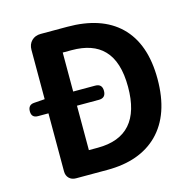

<svg xmlns="http://www.w3.org/2000/svg" viewBox="-108 -848 956 956"><g transform="rotate(-15 370.5 -370.0)"><path d="M168 0Q146 0 132.5 -13.5Q119 -27 119 -49V-348H65Q32 -348 32 -381.5Q32 -415 64 -417L119 -421V-675Q119 -704 137 -722Q155 -740 184 -740H321Q496 -740 590 -650Q688 -556 688 -373Q688 -190 591 -93Q497 0 330 0H224ZM266 -119H312Q536 -119 536 -373Q536 -504 476 -565Q421 -622 312 -622H266V-421H379Q415 -421 415 -385Q415 -348 379 -348H266V-233Z"/></g></svg>

Font: GenSenRounded JP B
Style: Regular
Weight: 700
Version: Version 1.501;PS 1;hotconv 16.6.51;makeotf.lib2.5.65220